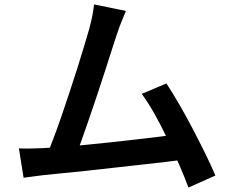

<svg xmlns="http://www.w3.org/2000/svg" viewBox="-20 -801 1040 863"><path d="M546 -752Q537 -730 526.5 -704.5Q516 -679 505 -646Q496 -619 482 -575Q468 -531 451 -478.5Q434 -426 415.5 -370.5Q397 -315 379 -263Q361 -211 346 -168.5Q331 -126 320 -101L188 -96Q201 -128 218.5 -174Q236 -220 255 -275Q274 -330 293 -387.5Q312 -445 329 -499Q346 -553 359.5 -598Q373 -643 381 -671Q391 -708 395.5 -732.5Q400 -757 403 -781ZM728 -426Q755 -385 786 -331.5Q817 -278 847.5 -219.5Q878 -161 904.5 -107Q931 -53 948 -12L827 42Q811 -2 786 -59.5Q761 -117 732.5 -177Q704 -237 674 -290Q644 -343 617 -379ZM170 -135Q205 -137 254.5 -140.5Q304 -144 361 -149.5Q418 -155 478 -161.5Q538 -168 595 -174.5Q652 -181 700.5 -187Q749 -193 783 -198L811 -84Q775 -79 723.5 -73Q672 -67 612.5 -60.5Q553 -54 491 -47Q429 -40 370 -33.5Q311 -27 261 -22.5Q211 -18 177 -14Q158 -12 134 -8.5Q110 -5 86 -2L65 -134Q90 -133 118.5 -133.5Q147 -134 170 -135Z"/></svg>

Font: Noto Sans JP SemiBold
Style: Regular
Weight: 600
Designer: Ryoko NISHIZUKA  (kana, bopomofo & ideographs); Paul D. Hunt (Latin, Greek & Cyrillic); Sandoll Communications , Soo-you
Foundry: Adobe
Version: Version 2.004-H2;hotconv 1.0.118;makeotfexe 2.5.65603